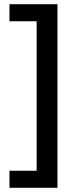

<svg xmlns="http://www.w3.org/2000/svg" viewBox="-20 -734 370 912"><path d="M25 77H154V-633H25V-714H253V158H25Z"/></svg>

Font: Noto Sans Ethiopic Medium
Style: Regular
Weight: 500
Designer: Monotype Design Team
Foundry: Monotype Imaging Inc.
Version: Version 2.102; ttfautohint (v1.8.4.7-5d5b)